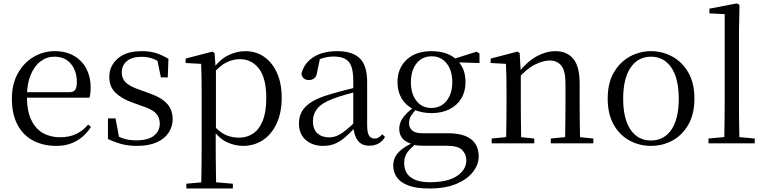

<svg xmlns="http://www.w3.org/2000/svg" viewBox="-20 -825 4397 1105"><path d="M303.3 14.6Q229.5 14.6 171.6 -15.4Q113.7 -45.5 81.1 -106.2Q48.4 -167 48.4 -256.8Q48.4 -341.1 82.5 -402.5Q116.6 -463.8 172.8 -497.2Q229 -530.6 294.9 -530.6Q360.2 -530.6 406.4 -503.3Q452.6 -475.9 477.1 -429.2Q501.7 -382.4 501.7 -323.2Q501.7 -286.8 495.4 -262.9H86.6V-294.2H377.3Q403.6 -294.2 413 -308.2Q422.3 -322.1 422.3 -352.3Q422.3 -416.2 388.2 -457.5Q354.2 -498.8 292.6 -498.8Q248.8 -498.8 213 -471.6Q177.1 -444.5 156 -392.8Q134.9 -341.2 134.9 -268.7Q134.9 -188 159.4 -135.9Q183.9 -83.8 226.9 -59.4Q270 -35 325.5 -35Q378.5 -35 417.8 -53.7Q457.2 -72.3 487.7 -108.1L503.6 -94.3Q471 -43.5 421 -14.4Q371 14.6 303.3 14.6Z M768.4 14.6Q719.9 14.6 681 4.5Q642.1 -5.6 601.2 -25.1L601.3 -143.7H644.8L668.5 -18.1L631.9 -20.3V-56.3Q660.4 -37.5 691.2 -27.4Q721.9 -17.3 765.7 -17.3Q832.2 -17.3 865.8 -44.1Q899.5 -70.9 899.5 -113.5Q899.5 -150.2 876.8 -173.6Q854.2 -197 792.6 -216.4L740.9 -235.4Q680.2 -257 644.6 -291.4Q609 -325.9 609 -382Q609 -445.2 657.4 -487.9Q705.8 -530.6 796.1 -530.6Q841.4 -530.6 876.5 -519.9Q911.7 -509.2 949.4 -486.4L945.6 -379.4H905.9L882.1 -495.5L913.5 -490.1V-457.8Q882.7 -479.4 854.9 -488.7Q827.2 -498.1 796.1 -498.1Q739.1 -498.1 709.9 -473.1Q680.7 -448 680.7 -408.5Q680.7 -372 704.7 -349.5Q728.6 -327 783.5 -308.4L833.8 -290.4Q909.6 -264 941.7 -228.1Q973.7 -192.1 973.7 -139.6Q973.7 -96.6 950.5 -61.4Q927.3 -26.2 881.9 -5.8Q836.5 14.6 768.4 14.6Z M1052.5 259.8V232.4L1163.7 222.2H1201.5L1320.2 232.4V259.8ZM1137.5 259.8Q1138.5 225.6 1139 185.1Q1139.5 144.5 1140 103.1Q1140.5 61.7 1140.5 26.7V-286.8Q1140.5 -338.2 1140 -379.5Q1139.5 -420.7 1137.5 -457.5L1048.5 -462.4V-487.9L1201.9 -528L1214.9 -519.6L1220.9 -435.3L1222.7 -430.1V-78.7L1221.5 -68.7V26.5Q1221.5 60.7 1222 102.2Q1222.5 143.7 1223 184.7Q1223.5 225.6 1224.5 259.8ZM1378.6 14.6Q1334.1 14.6 1289.2 -5.1Q1244.3 -24.9 1206.2 -77.1H1193.4L1207.3 -105.1Q1244.5 -63.7 1279.4 -48.2Q1314.2 -32.7 1355.5 -32.7Q1399.2 -32.7 1434.6 -55.1Q1470.1 -77.6 1491.3 -128.1Q1512.5 -178.6 1512.5 -260.8Q1512.5 -374.9 1470.5 -429.7Q1428.4 -484.5 1359.9 -484.5Q1322.4 -484.5 1285 -466.8Q1247.5 -449.1 1203.2 -398.2L1192.6 -425H1203.5Q1242.9 -481.5 1292.2 -506.1Q1341.6 -530.6 1392.3 -530.6Q1453.5 -530.6 1500.2 -498Q1547 -465.4 1574.1 -405.4Q1601.2 -345.3 1601.2 -262.6Q1601.2 -177.1 1572.5 -114.8Q1543.7 -52.4 1493.4 -18.9Q1443.2 14.6 1378.6 14.6Z M1838.7 14.6Q1779.5 14.6 1740.1 -19.1Q1700.6 -52.8 1700.6 -115.1Q1700.6 -153.9 1717.8 -184.3Q1734.9 -214.6 1774.4 -239Q1813.9 -263.5 1879.9 -282.3Q1921.8 -294.9 1967.8 -306.7Q2013.8 -318.5 2053.8 -327.7V-303.3Q2013.8 -293.3 1972.7 -281.5Q1931.6 -269.7 1897.6 -257Q1834.3 -233.6 1807.6 -201.7Q1780.9 -169.7 1780.9 -128.2Q1780.9 -81.6 1806.5 -58Q1832.2 -34.4 1874.1 -34.4Q1896.6 -34.4 1918.6 -43.3Q1940.6 -52.2 1968.7 -74.2Q1996.7 -96.3 2034.8 -134.4L2043.5 -87.1H2019.9Q1988.7 -53.7 1961.5 -31.1Q1934.2 -8.4 1905.1 3.1Q1876 14.6 1838.7 14.6ZM2105.8 13.6Q2061.1 13.6 2038.8 -16.6Q2016.5 -46.7 2013.2 -99.7V-103.3V-359Q2013.2 -415 2001.1 -445.3Q1988.9 -475.6 1963.7 -487.6Q1938.6 -499.6 1899 -499.6Q1870.3 -499.6 1841.1 -491.4Q1811.9 -483.2 1778.7 -464.7L1822.2 -491.9L1805.8 -412.7Q1802.2 -386 1789.7 -375.2Q1777.1 -364.3 1758.4 -364.3Q1722.2 -364.3 1714.5 -399.7Q1729.4 -461 1783.1 -495.8Q1836.8 -530.6 1921.2 -530.6Q2008.5 -530.6 2050.8 -489.2Q2093 -447.8 2093 -354.6V-107.7Q2093 -60.8 2104.1 -44.2Q2115.1 -27.5 2135.4 -27.5Q2148 -27.5 2158 -33.2Q2168 -38.8 2180.4 -52.1L2196.1 -36.7Q2180.2 -10.7 2157.6 1.4Q2135 13.6 2105.8 13.6Z M2450.5 259.8Q2375.9 259.8 2330.3 242.6Q2284.7 225.4 2264 195.8Q2243.2 166.2 2243.2 128Q2243.2 81.5 2276.8 48.1Q2310.4 14.6 2375.6 -11.3L2380.8 -2.4Q2342.2 27 2324.2 52.1Q2306.2 77.1 2306.2 113.8Q2306.2 168.1 2344.4 195.9Q2382.7 223.7 2453.5 223.7Q2557.6 223.7 2610.8 187.3Q2663.9 151 2663.9 96.6Q2663.9 63.1 2640.1 38.5Q2616.3 13.9 2552.8 13.9H2430Q2406.9 13.9 2388.9 12.8Q2370.9 11.7 2354.8 6.9V4.5Q2277.7 -15.2 2277.7 -83.9Q2277.7 -115.9 2297.3 -144.9Q2317 -173.9 2362.3 -208.6V-217.6L2385.1 -206.2Q2358.8 -179.2 2346.4 -160.2Q2334.1 -141.1 2334.1 -115.9Q2334.1 -90.3 2352 -74.3Q2369.9 -58.2 2410.7 -58.2H2557.5Q2618.4 -58.2 2657.5 -42.6Q2696.6 -26.9 2715.8 2.8Q2735.1 32.6 2735.1 75Q2735.1 121.1 2702.5 163.8Q2669.9 206.5 2606.7 233.1Q2543.5 259.8 2450.5 259.8ZM2463.4 -174.1Q2402.8 -174.1 2358.8 -196.5Q2314.8 -218.9 2291.3 -258.7Q2267.7 -298.6 2267.7 -351.9Q2267.7 -432.7 2320.5 -481.7Q2373.3 -530.6 2463.6 -530.6Q2510.5 -530.6 2547.4 -517.7Q2584.3 -504.7 2608.1 -480.5L2610.8 -477.8Q2659.1 -432.4 2659.1 -351.9Q2659.1 -298.6 2635.2 -258.7Q2611.2 -218.9 2567.3 -196.5Q2523.5 -174.1 2463.4 -174.1ZM2462.6 -203.7Q2517.5 -203.7 2550.2 -244.9Q2583 -286.1 2583 -352.7Q2583 -420.4 2550.1 -460.7Q2517.3 -501 2464.4 -501Q2409.8 -501 2377.3 -460.2Q2344.8 -419.4 2344.8 -351.9Q2344.8 -285.3 2376.7 -244.5Q2408.6 -203.7 2462.6 -203.7ZM2577.9 -467.3V-483.9H2583.9L2723.1 -527.5L2739.5 -516.5V-462.2Z M2809.7 0V-27.8L2918.4 -38.6H2950.8L3054.7 -27.8V0ZM2891.9 0Q2893.1 -24.4 2893.6 -65.3Q2894.1 -106.3 2894.6 -150.7Q2895.1 -195.1 2895.1 -228.5V-289.4Q2895.1 -340.8 2894.5 -380.8Q2893.9 -420.7 2891.9 -457.5L2803.8 -462.4V-487.9L2957.9 -528L2970.9 -519.8L2977.3 -403.1V-401.7V-228.5Q2977.3 -195.1 2977.8 -150.7Q2978.3 -106.3 2978.8 -65.3Q2979.3 -24.4 2980.3 0ZM3149.8 0V-27.8L3257.3 -38.6H3290.3L3394.8 -27.8V0ZM3231.5 0Q3232.5 -24.4 3233 -64.8Q3233.5 -105.3 3234 -149.7Q3234.5 -194.1 3234.5 -228.5V-344.3Q3234.5 -418.1 3210.4 -447.5Q3186.3 -476.9 3142.6 -476.9Q3108.9 -476.9 3061.8 -454.8Q3014.6 -432.7 2960.2 -372.4L2951.7 -406H2961.8Q3016.4 -472.9 3070.1 -501.7Q3123.9 -530.6 3176.5 -530.6Q3242 -530.6 3279 -487.1Q3316 -443.5 3316 -342.4V-228.5Q3316 -194.1 3316.5 -149.7Q3317 -105.3 3317.6 -64.8Q3318.2 -24.4 3319.2 0Z M3726.5 14.6Q3660.2 14.6 3603.4 -15.9Q3546.6 -46.5 3512 -107.4Q3477.4 -168.3 3477.4 -257.8Q3477.4 -347.6 3513.1 -408.5Q3548.7 -469.3 3605.7 -500Q3662.7 -530.6 3726.5 -530.6Q3791.2 -530.6 3848.2 -500.1Q3905.2 -469.5 3940.9 -408.7Q3976.5 -347.8 3976.5 -257.8Q3976.5 -168 3941.4 -107.2Q3906.3 -46.3 3849.5 -15.8Q3792.7 14.6 3726.5 14.6ZM3726.5 -16.4Q3801 -16.4 3843.7 -78.2Q3886.4 -140.1 3886.4 -256.6Q3886.4 -373.4 3843.7 -436.1Q3801 -498.8 3726.5 -498.8Q3652.1 -498.8 3609.3 -436.1Q3566.5 -373.4 3566.5 -256.6Q3566.5 -140.1 3609.3 -78.2Q3652.1 -16.4 3726.5 -16.4Z M4057.6 0V-27.8L4174.5 -38.6H4206.1L4323.7 -27.8V0ZM4147.7 0Q4148.7 -31.5 4149.2 -70.8Q4149.7 -110.1 4150.2 -151.5Q4150.7 -192.9 4150.7 -228.5V-743.7L4062.7 -748.1V-775.1L4221.1 -805.5L4236.1 -796.5L4232.9 -641V-228.5Q4232.9 -192.9 4233.4 -151.5Q4233.9 -110.1 4234.5 -70.8Q4235.1 -31.5 4236.1 0Z"/></svg>

Font: Early Summer Mincho VF
Style: Regular
Weight: 250
Designer: GuiWonder
Version: Version 1.002